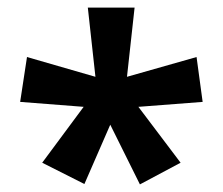

<svg xmlns="http://www.w3.org/2000/svg" viewBox="-20 -780 586 505"><path d="M334 -760 314 -578 497 -630 513 -512 344 -499 455 -352 348 -295 270 -452 202 -296 91 -352 200 -499 33 -512 51 -630 231 -578 211 -760Z"/></svg>

Font: Noto Sans UI
Style: Bold
Weight: 700
Designer: Monotype Design Team
Foundry: Monotype Imaging Inc.
Version: Version 1.901